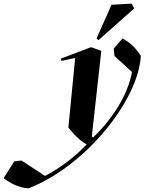

<svg xmlns="http://www.w3.org/2000/svg" viewBox="-310 -766 790 1050"><path d="M-153 264C166 138 448 -224 460 -460C436 -500 404 -532 360 -556L312 -500L316 -460L412 -372C388 -244 304 -115 200 -15L192 -19L244 -488L188 -508L22 -445L26 -433L101 -449L64 -68C100 -24 124 0 164 24C96 96 8 160 -64 196L-192 112L-232 116L-290 208C-246 244 -189 264 -153 264ZM228 -546 424 -720 410 -746 300 -740 218 -556Z"/></svg>

Font: Mazius Display Extra Italic
Style: Bold
Weight: 700
Italic angle: -17°
Designer: Alberto Casagrande & Collletttivo
Foundry: Collletttivo
Version: Version 2.000;Glyphs 3.2 (3217)